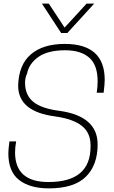

<svg xmlns="http://www.w3.org/2000/svg" viewBox="-20 -1030 627 1058"><path d="M249 8Q145 8 85.5 -38Q26 -84 26 -185Q26 -207 32 -251H69Q63 -218 63 -190Q63 -27 247 -27Q479 -27 479 -222V-229Q479 -298 431.5 -336Q384 -374 287 -388Q80 -414 80 -558Q83 -673 150 -730.5Q217 -788 337 -788Q557 -788 557 -590Q557 -565 551 -519H513Q518 -552 518 -582Q518 -672 471.5 -712.5Q425 -753 339 -753Q244 -753 192 -716.5Q140 -680 129 -624Q118 -601 118 -575Q118 -505 164.5 -468Q211 -431 310 -419Q518 -389 518 -234Q518 -120 453 -56Q388 8 249 8ZM351 -848H317L211 -1010H249L336 -878L457 -1010H499Z"/></svg>

Font: Tanohe Sans ExtraLight
Style: Italic
Weight: 200
Designer: Village Type and Design LLC & Cristiano Sobral
Foundry: Cooper Hewitt Smithsonian Design Museum
Version: Version 1.00;September 29, 2021;FontCreator 13.0.0.2655 64-b